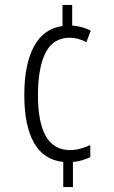

<svg xmlns="http://www.w3.org/2000/svg" viewBox="-20 -810 460 774"><path d="M271 -707Q313 -704 346 -686L328 -640Q312 -649 294.5 -653.5Q277 -658 262 -658Q194 -658 163.5 -597Q133 -536 133 -427Q133 -205 262 -205Q283 -205 303.5 -210.5Q324 -216 344 -225V-177Q331 -170 313 -164.5Q295 -159 274 -157V-56H235V-157Q155 -166 116.5 -235Q78 -304 78 -427Q78 -551 117 -623Q156 -695 232 -705V-790H271Z"/></svg>

Font: Noto Sans Malayalam UI ExtraCondensed Light
Style: Regular
Weight: 300
Width: 2
Designer: Jelle Bosma - Monotype Design Team
Foundry: Monotype Imaging Inc.
Version: Version 2.104; ttfautohint (v1.8.4.7-5d5b)